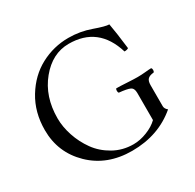

<svg xmlns="http://www.w3.org/2000/svg" viewBox="-147 -818 1004 988"><g transform="rotate(-30 355.0 -324.0)"><path d="M374 -658.2Q442.9 -658.2 506.3 -635.5Q569.8 -612.8 591.8 -612.8Q601.6 -561 613.8 -459Q606 -453.1 589.8 -453.1Q535.6 -631.3 359.9 -630.9Q262.7 -630.9 190.9 -543.5Q119.1 -456.1 119.1 -327.1Q119.1 -276.4 137 -222.7Q154.8 -168.9 188 -122.6Q221.2 -76.2 274.7 -46.1Q328.1 -16.1 392.1 -16.1Q431.2 -16.1 472.7 -32.5Q514.2 -48.8 540 -74.2V-235.8Q540 -263.7 522.5 -271.7Q504.9 -279.8 458 -284.2Q454.1 -288.1 454.1 -297.1Q454.1 -306.2 458 -310.1Q479 -310.1 520 -307.6Q561 -305.2 582 -305.2Q605 -305.2 629.4 -307.6Q653.8 -310.1 665 -310.1Q669.9 -306.2 669.9 -297.1Q669.9 -288.1 665 -284.2Q641.1 -282.2 630.1 -271.7Q619.1 -261.2 619.1 -235.8V-110.8Q619.1 -95.7 634.8 -83Q525.9 9.8 369.1 9.8Q221.2 9.8 126.7 -82Q32.2 -173.8 32.2 -307.1Q32.2 -413.1 82 -494.6Q131.8 -576.2 209 -617.2Q286.1 -658.2 374 -658.2Z"/></g></svg>

Font: Linux Libertine Display
Style: Regular
Weight: 400
Designer: Philipp H. Poll
Foundry: Philipp H. Poll
Version: Version 5.0.9